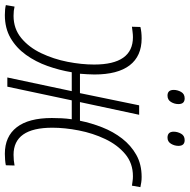

<svg xmlns="http://www.w3.org/2000/svg" viewBox="-28 -738 763 772"><g transform="rotate(90 353.0 -351.5)"><path d="M27 10Q3 10 -13 6L-7 -29Q9 -25 30 -25Q82 -25 119.5 -56Q157 -87 180.5 -136.5Q204 -186 215 -242Q226 -298 226 -349Q226 -505 116 -505Q106 -505 94.5 -503.5Q83 -502 74 -501L75 -535Q95 -540 121 -540Q192 -540 229 -492Q266 -444 266 -350Q266 -336 265 -321.5Q264 -307 263 -292H341L390 -530H428L377 -292H452Q461 -337 478.5 -381.5Q496 -426 523.5 -461.5Q551 -497 589 -518.5Q627 -540 678 -540Q690 -540 699.5 -538.5Q709 -537 719 -535L713 -501Q704 -502 695 -503.5Q686 -505 675 -505Q623 -505 586 -474Q549 -443 525.5 -393.5Q502 -344 491 -287.5Q480 -231 480 -181Q480 -25 589 -25Q600 -25 611 -26Q622 -27 632 -29L631 6Q622 8 609 9Q596 10 585 10Q515 10 478 -38Q441 -86 441 -179Q441 -198 442 -218Q443 -238 446 -259H370L315 0H278L333 -259H257Q249 -210 232 -162Q215 -114 187 -75Q159 -36 119.5 -13Q80 10 27 10ZM520 -644Q496 -644 496 -669Q496 -684 504 -698.5Q512 -713 530 -713Q553 -713 553 -688Q553 -672 544.5 -658Q536 -644 520 -644ZM351 -644Q328 -644 328 -669Q328 -684 336 -698.5Q344 -713 362 -713Q385 -713 385 -688Q385 -672 376.5 -658Q368 -644 351 -644Z"/></g></svg>

Font: Noto Sans Disp ExtLt
Style: Italic
Weight: 200
Italic angle: -12°
Designer: Monotype Design Team
Foundry: Monotype Imaging Inc.
Version: Version 2.000;GOOG;noto-source:20170915:90ef993387c0